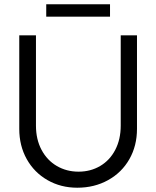

<svg xmlns="http://www.w3.org/2000/svg" viewBox="-20 -865 730 897"><path d="M70 -263V-700H148V-278Q148 -214 174 -165Q200 -116 245.5 -89.5Q291 -63 347 -63Q403 -63 448 -89.5Q493 -116 518.5 -165Q544 -214 544 -278V-700H620V-263Q620 -184 584.5 -121.5Q549 -59 485 -23.5Q421 12 341 12Q264 12 202 -23.5Q140 -59 105 -121.5Q70 -184 70 -263ZM196 -845H494V-787H196Z"/></svg>

Font: Lexend HM
Style: Regular
Weight: 400
Designer: Bonnie Shaver-Troup, Thomas Jockin, Octavio Pardo
Foundry: Lexend
Version: Version 1.091